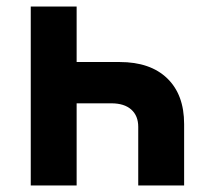

<svg xmlns="http://www.w3.org/2000/svg" viewBox="-20 -570 640 590"><path d="M215.5 -550V-379.4H348Q441.7 -379.4 493.7 -329.4Q545.8 -279.3 545.8 -188.8V0H404.8V-180.3Q404.8 -214.2 383.4 -233.3Q362 -252.5 322.1 -252.5H215.5V0H74.5V-550Z"/></svg>

Font: JetBrains Mono
Style: Regular
Weight: 400
Monospace: yes
Designer: Philipp Nurullin, Konstantin Bulenkov
Foundry: JetBrains
Version: Version 2.305